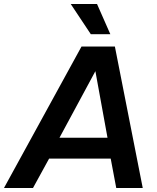

<svg xmlns="http://www.w3.org/2000/svg" viewBox="-58 -946 790 966"><path d="M660.2 0H526.9L499 -147.9H189L107.9 0H-38.1L352.1 -711.9H520ZM482.9 -252.9 421.9 -587.9 241.2 -252.9ZM497.1 -773.9H398.9L297.9 -925.8H430.2Z"/></svg>

Font: Creato Display
Style: Bold Italic
Weight: 700
Italic angle: -10°
Version: Version 1.000